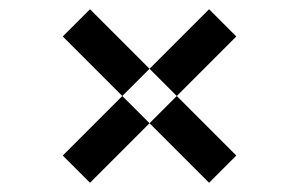

<svg xmlns="http://www.w3.org/2000/svg" viewBox="-20 -564 649 416"><path d="M304 -415 245 -356 116 -485 175 -544ZM363 -356 304 -415 433 -544 492 -485ZM245 -356 304 -297 175 -168 116 -227ZM363 -356 492 -227 433 -168 304 -297Z"/></svg>

Font: Exo Medium
Style: Regular
Weight: 500
Designer: Natanael Gama
Foundry: Natanael Gama
Version: Version 1.500; ttfautohint (v1.6)